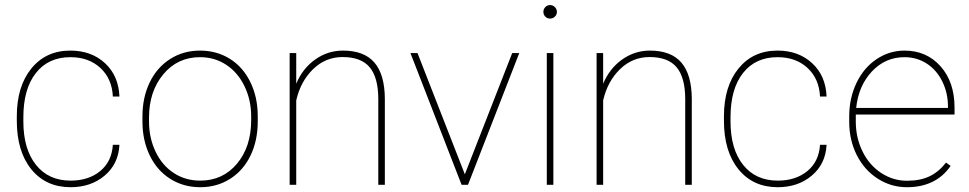

<svg xmlns="http://www.w3.org/2000/svg" viewBox="-20 -741 3887 770"><path d="M263.2 -16.6Q335 -16.6 381.6 -54.7Q428.2 -92.8 432.6 -160.2H459Q455.1 -83.5 399.9 -36.9Q344.7 9.8 263.2 9.8Q164.1 9.8 105.7 -62Q47.4 -133.8 47.4 -256.8V-274.4Q47.4 -394.5 105.7 -466.3Q164.1 -538.1 262.2 -538.1Q346.2 -538.1 400.9 -487.8Q455.6 -437.5 459 -354H432.6Q429.2 -425.3 382.6 -468.5Q335.9 -511.7 262.2 -511.7Q173.8 -511.7 123.8 -448Q73.7 -384.3 73.7 -271V-253.9Q73.7 -143.1 124.3 -79.8Q174.8 -16.6 263.2 -16.6Z M551.3 -274.4Q551.3 -350.1 580.3 -410.4Q609.4 -470.7 662.4 -504.4Q715.3 -538.1 782.2 -538.1Q848.6 -538.1 901.4 -505.4Q954.1 -472.7 983.6 -412.6Q1013.2 -352.5 1013.7 -277.3V-253.9Q1013.7 -177.7 984.9 -117.7Q956.1 -57.6 903.1 -23.9Q850.1 9.8 783.2 9.8Q716.3 9.8 663.3 -23.4Q610.4 -56.6 581.1 -116.5Q551.8 -176.3 551.3 -251ZM577.6 -253.9Q577.6 -188 603.8 -133.1Q629.9 -78.1 676.5 -47.4Q723.1 -16.6 783.2 -16.6Q873.5 -16.6 930.4 -84.5Q987.3 -152.3 987.3 -259.3V-274.4Q987.3 -339.4 960.9 -394.5Q934.6 -449.7 887.9 -480.7Q841.3 -511.7 782.2 -511.7Q691.9 -511.7 634.8 -442.9Q577.6 -374 577.6 -269.5Z M1168 -405.3Q1193.8 -466.8 1244.1 -502.4Q1294.4 -538.1 1355.5 -538.1Q1440.4 -538.1 1481.7 -490Q1522.9 -441.9 1523.4 -344.7V0H1497.1V-345.7Q1496.6 -430.7 1462.4 -471.4Q1428.2 -512.2 1354 -512.2Q1285.6 -512.2 1235.6 -463.6Q1185.5 -415 1168 -338.4V0H1141.6V-528.3H1168Z M1844.2 -42 2034.2 -528.3H2062.5L1856.9 0H1831.1L1626 -528.3H1654.3Z M2199.2 0H2172.9V-528.3H2199.2ZM2159.2 -693.4Q2159.2 -704.6 2167 -712.6Q2174.8 -720.7 2186 -720.7Q2197.3 -720.7 2205.3 -712.6Q2213.4 -704.6 2213.4 -693.4Q2213.4 -682.1 2205.3 -674.3Q2197.3 -666.5 2186 -666.5Q2174.8 -666.5 2167 -674.3Q2159.2 -682.1 2159.2 -693.4Z M2398.9 -405.3Q2424.8 -466.8 2475.1 -502.4Q2525.4 -538.1 2586.4 -538.1Q2671.4 -538.1 2712.6 -490Q2753.9 -441.9 2754.4 -344.7V0H2728V-345.7Q2727.5 -430.7 2693.4 -471.4Q2659.2 -512.2 2585 -512.2Q2516.6 -512.2 2466.6 -463.6Q2416.5 -415 2398.9 -338.4V0H2372.6V-528.3H2398.9Z M3099.1 -16.6Q3170.9 -16.6 3217.5 -54.7Q3264.2 -92.8 3268.6 -160.2H3294.9Q3291 -83.5 3235.8 -36.9Q3180.7 9.8 3099.1 9.8Q3000 9.8 2941.7 -62Q2883.3 -133.8 2883.3 -256.8V-274.4Q2883.3 -394.5 2941.7 -466.3Q3000 -538.1 3098.1 -538.1Q3182.1 -538.1 3236.8 -487.8Q3291.5 -437.5 3294.9 -354H3268.6Q3265.1 -425.3 3218.5 -468.5Q3171.9 -511.7 3098.1 -511.7Q3009.8 -511.7 2959.7 -448Q2909.7 -384.3 2909.7 -271V-253.9Q2909.7 -143.1 2960.2 -79.8Q3010.7 -16.6 3099.1 -16.6Z M3617.2 9.8Q3553.2 9.8 3499.8 -24.7Q3446.3 -59.1 3416 -119.1Q3385.7 -179.2 3385.7 -252.4V-274.4Q3385.7 -347.7 3415 -408.7Q3444.3 -469.7 3495.6 -503.9Q3546.9 -538.1 3607.4 -538.1Q3695.8 -538.1 3752 -475.1Q3808.1 -412.1 3808.1 -309.6V-281.7H3412.1V-252.9Q3412.1 -188.5 3439.2 -133.5Q3466.3 -78.6 3513.9 -47.4Q3561.5 -16.1 3617.2 -16.1Q3670.4 -16.1 3707.8 -33.9Q3745.1 -51.8 3773.9 -88.9L3792.5 -75.7Q3733.4 9.8 3617.2 9.8ZM3607.4 -511.7Q3530.3 -511.7 3476.6 -454.3Q3422.9 -397 3413.6 -308.1H3781.7V-314.5Q3781.7 -368.2 3759 -414.3Q3736.3 -460.4 3696.5 -486.1Q3656.7 -511.7 3607.4 -511.7Z"/></svg>

Font: TypoPRO Roboto
Style: Regular
Weight: 250
Designer: Google
Version: Version 2.136; 2016